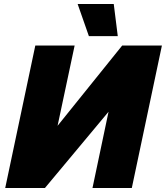

<svg xmlns="http://www.w3.org/2000/svg" viewBox="-20 -937 827 957"><path d="M6 0 156 -710H352L267 -310L589 -710H787L637 0H441L521 -380L204 0ZM423 -757 367 -917H547L567 -757Z"/></svg>

Font: Geist Black
Style: Italic
Weight: 900
Italic angle: -12°
Designer: Basement.studio, Andrés Briganti, Mateo Zaragoza
Foundry: Basement.studio, Vercel, Andrés Briganti, Guido Ferreyra, Mateo Zaragoza
Version: Version 1.500; ttfautohint (v1.8.4.7-5d5b)